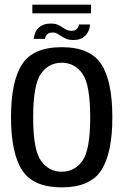

<svg xmlns="http://www.w3.org/2000/svg" viewBox="-20 -804 544 828"><path d="M246 4Q369 4 416.8 -69.8Q464.5 -143.5 464.5 -298.5Q464.5 -454 416.8 -527.2Q369 -600.5 246 -600.5Q123.5 -600.5 75.5 -527.2Q27.5 -454 27.5 -298.5Q27.5 -143.5 75.5 -69.8Q123.5 4 246 4ZM246 -63.5Q190.5 -63.5 156.8 -110.5Q123 -157.5 123 -298Q123 -439 156.8 -486.2Q190.5 -533.5 246 -533.5Q302 -533.5 335.5 -486.2Q369 -439 369 -298Q369 -157.5 335.5 -110.5Q302 -63.5 246 -63.5ZM295.5 -631.5Q314 -631.5 326.2 -636.2Q338.5 -641 346.5 -648.8Q354.5 -656.5 359.2 -665.5Q364 -674.5 366.2 -683.2Q368.5 -692 368 -698.5H320Q320 -693.5 316.8 -686.8Q313.5 -680 306.5 -675.5Q299.5 -671 289 -671Q276.5 -671 266.8 -675.8Q257 -680.5 247.8 -687Q238.5 -693.5 227.5 -698Q216.5 -702.5 200 -702.5Q182.5 -702.5 169.8 -698Q157 -693.5 148.5 -686.2Q140 -679 135.2 -670Q130.5 -661 128.5 -652.2Q126.5 -643.5 125.5 -636.5H174Q174.5 -642 177.8 -648.5Q181 -655 188 -659.5Q195 -664 206.5 -664Q217.5 -664 226.8 -659Q236 -654 245.5 -647.5Q255 -641 266.8 -636.2Q278.5 -631.5 295.5 -631.5ZM119.5 -746.5H372.5V-784H119.5Z"/></svg>

Font: Anybody SemiCondensed
Style: Regular
Weight: 400
Width: 4
Version: Version 1.113;gftools[0.9.25]